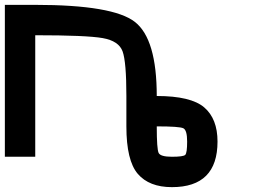

<svg xmlns="http://www.w3.org/2000/svg" viewBox="-20 -645 1040 790"><path d="M125 -500V0H0V-625H125Q445.3 -625 535.2 -554.7Q625 -484.4 625 -250Q765.6 -250 820.3 -203.1Q875 -156.2 875 -62.5Q875 125 687.5 125Q593.8 125 546.9 70.3Q500 15.6 500 -125V-250Q500 -390.6 484.4 -433.6Q468.8 -476.6 402.3 -488.3Q335.9 -500 125 -500ZM687.5 0Q734.4 0 742.2 -7.8Q750 -15.6 750 -62.5Q750 -109.4 734.4 -117.2Q718.8 -125 625 -125Q625 -31.2 632.8 -15.6Q640.6 0 687.5 0Z"/></svg>

Font: CraftyPE
Style: Regular
Weight: 400
Designer: Erek Butcher
Foundry: Haunted Coop
Version: Version 0.018;April 4, 2024;FontCreator 15.0.0.2962 64-bit